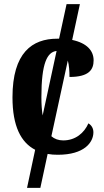

<svg xmlns="http://www.w3.org/2000/svg" viewBox="-20 -734 502 923"><path d="M110 169H174L209 6C225 9 241 10 258 10C386 10 429 -50 429 -98C429 -117 420 -132 405 -141C385 -95 343 -59 284 -59C261 -59 242 -66 227 -79L306 -443C312 -421 314 -393 314 -364C409 -364 430 -400 430 -444C430 -490 398 -527 327 -542L364 -714H300L264 -548C262 -548 259 -548 255 -548C135 -548 40 -481 40 -266C40 -127 81 -49 149 -14ZM179 -267C179 -431 207 -484 252 -489L185 -179C181 -204 179 -233 179 -267Z"/></svg>

Font: Noto Serif Condensed
Style: Bold
Weight: 700
Width: 3
Designer: Monotype Design Team
Foundry: Monotype Imaging Inc.
Version: Version 2.015